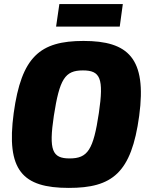

<svg xmlns="http://www.w3.org/2000/svg" viewBox="-20 -904 731 938"><path d="M580 -884H270L254 -774H565ZM388 -704C175 -704 85 -627 47 -352C9 -71 90 14 316 14C528 14 622 -58 660 -338C698 -620 606 -704 388 -704ZM385 -560C470 -560 488 -522 463 -352C436 -172 409 -130 320 -130C235 -130 218 -170 243 -338C271 -518 297 -560 385 -560Z"/></svg>

Font: Exo 2 Extra Bold
Style: Italic
Weight: 800
Italic angle: -8°
Designer: Natanael Gama
Version: Version 1.001;PS 001.001;hotconv 1.0.88;makeotf.lib2.5.64775